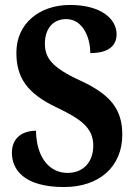

<svg xmlns="http://www.w3.org/2000/svg" viewBox="-20 -744 548 774"><path d="M238 10C380 10 473 -72 473 -201C473 -302 427 -362 306 -418C188 -472 161 -511 161 -568C161 -631 196 -667 247 -667C313 -667 344 -594 344 -530C418 -530 450 -560 450 -606C450 -666 390 -724 262 -724C139 -724 46 -649 46 -532C46 -432 88 -368 208 -311C304 -265 356 -230 356 -157C356 -94 319 -47 252 -47C183 -47 127 -104 125 -217C75 -217 28 -192 28 -128C28 -61 76 10 238 10Z"/></svg>

Font: Noto Serif Thai Condensed
Style: Bold
Weight: 700
Width: 3
Designer: Monotype Design Team
Foundry: Monotype Imaging Inc.
Version: Version 2.002